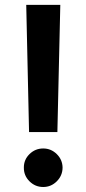

<svg xmlns="http://www.w3.org/2000/svg" viewBox="-20 -747 349 775"><path d="M223.4 -727.3 211.6 -213.8H97.3L85.9 -727.3ZM154.5 7.8Q122.2 7.8 99.1 -15.1Q76 -38 76.3 -70.3Q76 -102.3 99.1 -125Q122.2 -147.7 154.5 -147.7Q186.1 -147.7 209.2 -125Q232.2 -102.3 232.6 -70.3Q232.2 -38 209.2 -15.1Q186.1 7.8 154.5 7.8Z"/></svg>

Font: Inter Zeller Semi Bold
Style: Regular
Weight: 600
Designer: Rasmus Andersson; Joe Bland
Foundry: zeller
Version: Version 3.015;git-dec3a8cb1